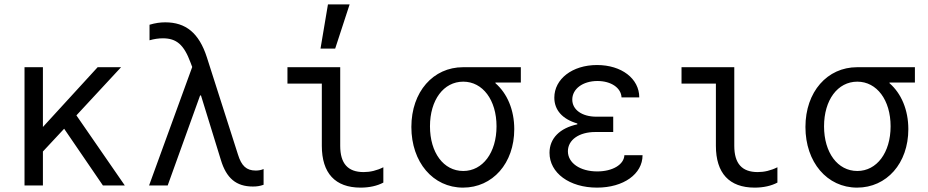

<svg xmlns="http://www.w3.org/2000/svg" viewBox="-20 -847 4240 877"><path d="M92 0H176V-155L273 -259L450 0H550L329 -320L533 -540H426L176 -267V-540H92Z M661 0H746L894 -411H898L989 -116C1014 -33 1059 5 1135 5C1153 5 1167 3 1184 -3V-75C1173 -70 1161 -68 1148 -68C1106 -68 1083 -89 1067 -141L925 -585C889 -697 828 -745 735 -745C712 -745 690 -742 663 -734V-663C684 -669 704 -672 724 -672C786 -672 820 -643 850 -562L858 -541Z M1534 -540H1293V-465H1450V-181C1450 -56 1511 10 1627 10C1667 10 1703 2 1731 -13V-83C1701 -68 1671 -61 1641 -61C1569 -61 1534 -100 1534 -181ZM1577 -827H1478L1444 -625H1511Z M2096 -66C2006 -66 1944 -150 1944 -270C1944 -390 2006 -474 2096 -474C2185 -474 2248 -390 2248 -270C2248 -150 2185 -66 2096 -66ZM2095 10C2230 10 2329 -101 2329 -257C2329 -345 2297 -420 2243 -467V-470H2359V-540H2095C1959 -540 1859 -428 1859 -267C1859 -106 1958 10 2095 10Z M2819 -402H2900C2900 -488 2819 -550 2707 -550C2594 -550 2512 -486 2512 -401C2512 -345 2548 -303 2617 -283V-279C2537 -262 2490 -215 2490 -149C2490 -57 2581 10 2707 10C2828 10 2915 -52 2915 -138H2832C2830 -95 2778 -64 2708 -64C2629 -64 2574 -103 2574 -156C2574 -208 2625 -244 2699 -244H2781V-314H2704C2638 -314 2594 -346 2594 -392C2594 -441 2642 -477 2709 -477C2771 -477 2817 -446 2819 -402Z M3334 -540H3093V-465H3250V-181C3250 -56 3311 10 3427 10C3467 10 3503 2 3531 -13V-83C3501 -68 3471 -61 3441 -61C3369 -61 3334 -100 3334 -181Z M3896 -66C3806 -66 3744 -150 3744 -270C3744 -390 3806 -474 3896 -474C3985 -474 4048 -390 4048 -270C4048 -150 3985 -66 3896 -66ZM3895 10C4030 10 4129 -101 4129 -257C4129 -345 4097 -420 4043 -467V-470H4159V-540H3895C3759 -540 3659 -428 3659 -267C3659 -106 3758 10 3895 10Z"/></svg>

Font: CommitMonoNiceRocks
Style: Regular
Weight: 400
Monospace: yes
Designer: Eigil Nikolajsen
Foundry: Eigil Nikolajsen
Version: Version 1.143